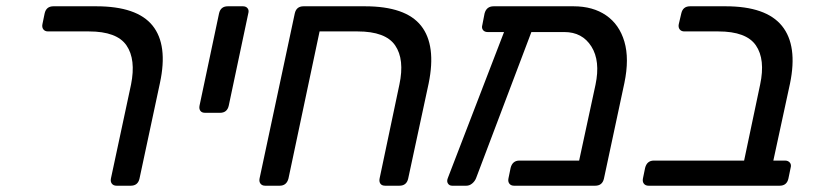

<svg xmlns="http://www.w3.org/2000/svg" viewBox="-20 -591 2602 611"><path d="M351 0Q341 0 336 -6.5Q331 -13 333 -23L397 -322Q413 -402 382.5 -446.5Q352 -491 263 -491H133Q123 -491 118 -497.5Q113 -504 115 -514L122 -548Q127 -571 150 -571H286Q416 -571 465.5 -509.5Q515 -448 489 -327L424 -23Q419 0 396 0Z M633 -232Q622 -232 617.5 -238.5Q613 -245 615 -255L677 -548Q682 -571 705 -571H753Q763 -571 768 -564.5Q773 -558 770 -548L708 -255Q703 -232 680 -232Z M824 0Q814 0 809 -6.5Q804 -13 806 -23L918 -548Q923 -571 946 -571H1141Q1271 -571 1320 -509Q1369 -447 1344 -325L1279 -23Q1274 0 1251 0H1206Q1195 0 1190.5 -6.5Q1186 -13 1188 -23L1251 -322Q1268 -402 1237.5 -446.5Q1207 -491 1118 -491H997L898 -23Q892 0 870 0Z M1419 0Q1410 0 1405.5 -7Q1401 -14 1405 -24L1584 -489H1532Q1522 -489 1517 -495.5Q1512 -502 1515 -512L1522 -548Q1528 -571 1551 -571H1805Q1867 -571 1909 -542Q1951 -513 1967 -458.5Q1983 -404 1967 -327L1902 -23Q1897 0 1874 0H1616Q1606 0 1601 -6.5Q1596 -13 1598 -23L1605 -57Q1611 -80 1633 -80H1823L1875 -321Q1891 -397 1862 -443Q1833 -489 1776 -489H1671L1495 -24Q1491 -14 1482.5 -7Q1474 0 1464 0Z M2044 0Q2034 0 2029 -6.5Q2024 -13 2026 -23L2033 -57Q2039 -80 2061 -80H2348L2399 -322Q2416 -402 2385.5 -446.5Q2355 -491 2266 -491H2158Q2148 -491 2143 -497.5Q2138 -504 2140 -514L2148 -548Q2153 -571 2176 -571H2289Q2418 -571 2468.5 -508.5Q2519 -446 2494 -325L2441 -80H2478Q2488 -80 2493.5 -73.5Q2499 -67 2496 -57L2489 -23Q2484 0 2461 0Z"/></svg>

Font: Lubike
Style: Italic
Weight: 400
Italic angle: -12°
Foundry: Honoka55
Version: Version 1.000;July 22, 2022;FontCreator 14.0.0.2862 64-bit